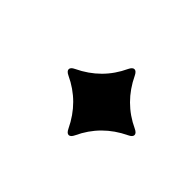

<svg xmlns="http://www.w3.org/2000/svg" viewBox="-51 -228 320 320"><g transform="rotate(45 108.5 -68.5)"><path d="M52.7 -75.7Q95.7 -96.2 115.2 -138.2Q118.7 -145.5 123 -145.5Q127.4 -145.5 130.9 -138.2Q151.4 -95.2 193.4 -75.7Q200.7 -72.3 200.7 -67.9Q200.7 -63.5 193.4 -60.1Q150.4 -39.6 130.9 2.4Q127.4 9.8 123 9.8Q118.7 9.8 115.2 2.4Q94.7 -40.5 52.7 -60.1Q45.4 -63.5 45.4 -67.9Q45.4 -72.3 52.7 -75.7Z"/></g></svg>

Font: UnifrakturMaguntia
Style: Book
Weight: 400
Designer: j. 'mach' wust, Gerrit Ansmann, Georg Duffner, based on a font by Peter Wiegel, original typeface by Carl Albert Fahrenw
Version: Version 2017-03-19